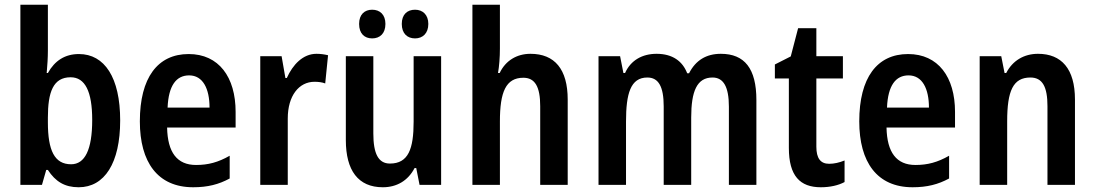

<svg xmlns="http://www.w3.org/2000/svg" viewBox="-20 -780 4619 810"><path d="M182 -566V-760H66V0H157L175 -63H182C214 -14 253 10 312 10C421 10 487 -92 487 -272C487 -453 421 -552 313 -552C254 -552 211 -524 182 -472H177C180 -505 182 -538 182 -566ZM278 -454C339 -454 369 -394 369 -274C369 -148 338 -87 280 -87C210 -87 182 -145 182 -264V-284C182 -391 204 -454 278 -454Z M776 -552C645 -552 570 -452 570 -268C570 -96 645 10 795 10C856 10 903 -2 949 -27V-123C900 -95 858 -84 807 -84C727 -84 687 -137 685 -242H974V-308C974 -455 903 -552 776 -552ZM778 -462C836 -462 864 -406 864 -326H687C691 -420 724 -462 778 -462Z M1315 -553C1258 -553 1215 -507 1190 -451H1184L1168 -543H1078V0H1194V-280C1194 -376 1241 -435 1307 -435C1323 -435 1339 -433 1352 -428L1364 -547C1347 -551 1331 -553 1315 -553Z M1495 -679C1495 -638 1518 -618 1550 -618C1583 -618 1606 -639 1606 -679C1606 -718 1583 -739 1550 -739C1518 -739 1495 -719 1495 -679ZM1675 -679C1675 -639 1698 -618 1731 -618C1763 -618 1787 -639 1787 -679C1787 -718 1763 -739 1731 -739C1698 -739 1675 -719 1675 -679ZM1841 -543H1725V-267C1725 -152 1703 -90 1625 -90C1576 -90 1555 -132 1555 -217V-543H1439V-189C1439 -61 1491 10 1595 10C1653 10 1701 -17 1729 -71H1736L1750 0H1841Z M2089 -575V-760H1973V0H2089V-268C2089 -392 2114 -452 2188 -452C2237 -452 2259 -414 2259 -332V0H2375V-360C2375 -488 2320 -553 2218 -553C2161 -553 2113 -525 2088 -472H2081C2086 -500 2089 -538 2089 -575Z M3021 -553C2960 -553 2915 -526 2887 -471H2879C2860 -521 2818 -553 2750 -553C2690 -553 2641 -526 2617 -472H2610L2596 -543H2505V0H2621V-267C2621 -385 2640 -453 2711 -453C2758 -453 2780 -415 2780 -331V0H2896V-284C2896 -395 2920 -453 2986 -453C3032 -453 3055 -414 3055 -330V0H3171V-358C3171 -491 3121 -553 3021 -553Z M3478 -89C3441 -89 3424 -113 3424 -161V-449H3536V-543H3424V-661H3347L3316 -542L3249 -508V-449H3308V-156C3308 -38 3355 10 3443 10C3482 10 3517 2 3543 -12V-103C3521 -94 3499 -89 3478 -89Z M3811 -552C3680 -552 3605 -452 3605 -268C3605 -96 3680 10 3830 10C3891 10 3938 -2 3984 -27V-123C3935 -95 3893 -84 3842 -84C3762 -84 3722 -137 3720 -242H4009V-308C4009 -455 3938 -552 3811 -552ZM3813 -462C3871 -462 3899 -406 3899 -326H3722C3726 -420 3759 -462 3813 -462Z M4359 -553C4301 -553 4252 -525 4225 -472H4218L4204 -543H4113V0H4229V-268C4229 -397 4254 -453 4327 -453C4379 -453 4399 -412 4399 -332V0H4515V-360C4515 -490 4458 -553 4359 -553Z"/></svg>

Font: Noto Sans Arabic Cond SemBd
Style: Regular
Weight: 600
Width: 3
Designer: Monotype Design Team, Nadine Chahine, Nizar Qandah and Khaled Hosny
Foundry: Monotype Imaging Inc.
Version: Version 2.012